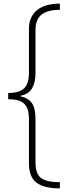

<svg xmlns="http://www.w3.org/2000/svg" viewBox="-20 -819 394 1055"><path d="M309 216Q221 216 180 184.5Q139 153 139 78V-164Q139 -225 112.5 -249.5Q86 -274 25 -274V-308Q86 -308 112.5 -333.5Q139 -359 139 -420V-659Q139 -727 183 -763Q227 -799 309 -799V-765Q241 -765 208 -738.5Q175 -712 175 -653V-417Q175 -366 156 -333.5Q137 -301 92 -293V-290Q137 -280 156 -251.5Q175 -223 175 -168V73Q175 135 204.5 158.5Q234 182 309 182Z"/></svg>

Font: Noto Sans Sinhala SemiCondensed ExtraLight
Style: Regular
Weight: 200
Width: 4
Designer: Jelle Bosma - Monotype Design Team
Foundry: Monotype Imaging Inc.
Version: Version 2.006; ttfautohint (v1.8.4.7-5d5b)